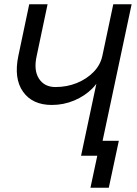

<svg xmlns="http://www.w3.org/2000/svg" viewBox="-20 -730 640 900"><path d="M404 150 451 -70H537L490 150ZM360 0 438 -367 458 -396Q449 -352 413.5 -316Q378 -280 328 -259Q278 -238 223 -238Q132 -238 88 -300Q44 -362 66 -468L117 -710H203L152 -468Q137 -401 162.5 -361.5Q188 -322 240 -322Q294 -322 340.5 -341Q387 -360 419 -393Q451 -426 460 -469L511 -710H597L446 0Z"/></svg>

Font: Geist Mono
Style: Italic
Weight: 400
Italic angle: -12°
Monospace: yes
Designer: Basement.studio, Andrés Briganti, Mateo Zaragoza
Foundry: Basement.studio, Vercel, Andrés Briganti, Guido Ferreyra, Mateo Zaragoza
Version: Version 1.500